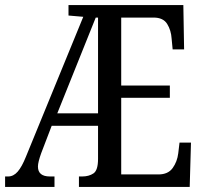

<svg xmlns="http://www.w3.org/2000/svg" viewBox="-21 -734 801 754"><path d="M-1 0V-41H11Q32 -41 48.5 -60Q65 -79 81 -119L306 -668L248 -673V-714H699L702 -540H657L653 -582Q651 -615 635.5 -640Q620 -665 582 -665H455V-398H646V-350H455V-49H601Q639 -49 657 -74Q675 -99 679 -132L684 -174H729L724 0H289V-41H302Q328 -41 346 -53Q364 -65 364 -110V-240H182L141 -133Q128 -97 128 -80Q128 -41 175 -41H193V0ZM204 -289H364V-665H355Z"/></svg>

Font: Noto Serif Lao ExtraCondensed
Style: Regular
Weight: 400
Width: 2
Designer: Monotype Design Team
Foundry: Monotype Imaging Inc.
Version: Version 2.003; ttfautohint (v1.8.4.7-5d5b)